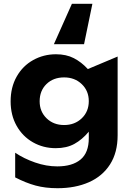

<svg xmlns="http://www.w3.org/2000/svg" viewBox="-20 -819 699 1012"><path d="M189 -285Q189 -341 225 -376Q261 -411 318 -411Q374 -411 411 -375.5Q448 -340 448 -286Q448 -231 411 -195.5Q374 -160 318 -160Q262 -160 225.5 -195.5Q189 -231 189 -285ZM282 58Q224 58 165 37.5Q106 17 60 -14V116Q116 145 167.5 159Q219 173 283 173Q377 173 448.5 141.5Q520 110 560 47.5Q600 -15 600 -106V-521L443 -455Q409 -492 369 -512.5Q329 -533 275 -533Q210 -533 155 -502.5Q100 -472 68 -415.5Q36 -359 36 -285Q36 -212 67.5 -156Q99 -100 153.5 -69Q208 -38 274 -38Q331 -38 372 -60.5Q413 -83 448 -125V-91Q448 -14 404.5 22Q361 58 282 58ZM264 -586H423L467 -799H359Z"/></svg>

Font: Geom
Style: Bold
Weight: 700
Version: Version 1.102